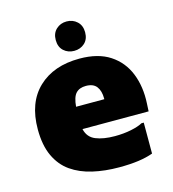

<svg xmlns="http://www.w3.org/2000/svg" viewBox="-114 -854 863 959"><g transform="rotate(-15 318.0 -374.0)"><path d="M384 12Q311 12 248 -2.5Q185 -17 138.5 -49.5Q92 -82 66 -138Q40 -194 40 -276Q40 -414 119 -489Q198 -564 332 -564Q428 -564 489 -524Q550 -484 577.5 -415Q605 -346 600 -260L598 -220H256Q266 -176 305.5 -160Q345 -144 404 -144Q449 -144 488 -152Q527 -160 548 -172H560V-12Q527 0 484.5 6Q442 12 384 12ZM328 -424Q294 -424 276 -404.5Q258 -385 254 -336H400V-340Q400 -379 383 -401.5Q366 -424 328 -424ZM318 -608Q286 -608 264 -628Q242 -648 242 -684Q242 -719 264 -739.5Q286 -760 318 -760Q350 -760 372 -739.5Q394 -719 394 -684Q394 -648 372 -628Q350 -608 318 -608Z"/></g></svg>

Font: Kufam Black
Style: Regular
Weight: 900
Designer: Wael Morcos, Artur Schmal
Foundry: Original Type
Version: Version 1.301; ttfautohint (v1.8.3)